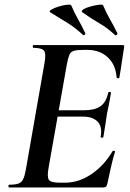

<svg xmlns="http://www.w3.org/2000/svg" viewBox="-20 -823 571 843"><path d="M20 0Q17 0 17 -6Q17 -12 20 -12Q47 -12 61 -17Q75 -22 82 -37Q89 -52 94 -81L175 -544Q183 -587 173.5 -600Q164 -613 126 -613Q124 -613 124 -619Q124 -625 126 -625H519Q527 -625 525 -616Q522 -597 518 -571Q514 -545 510.5 -521Q507 -497 504 -482Q503 -478 497.5 -479.5Q492 -481 492 -483Q488 -539 453 -571.5Q418 -604 363 -604H345Q317 -604 303.5 -599.5Q290 -595 284.5 -582Q279 -569 274 -543L193 -85Q186 -45 195 -33Q204 -21 241 -21H267Q326 -21 381.5 -58.5Q437 -96 474 -159Q476 -162 481.5 -160.5Q487 -159 485 -157Q476 -128 467 -88.5Q458 -49 451 -15Q448 0 435 0ZM434 -222Q433 -218 427 -218.5Q421 -219 422 -223Q430 -267 408.5 -289Q387 -311 344 -311H187L191 -339H351Q396 -339 421 -356.5Q446 -374 455 -415Q456 -420 462 -419.5Q468 -419 467 -414Q462 -382 458 -363.5Q454 -345 450 -325Q446 -300 442.5 -275.5Q439 -251 434 -222ZM485 -669Q451 -701 416 -721Q381 -741 343 -768Q334 -774 345.5 -781.5Q357 -789 377 -794.5Q397 -800 414 -802Q431 -804 433 -799Q447 -766 462.5 -739Q478 -712 495 -678Q497 -674 492.5 -670Q488 -666 485 -669ZM345 -669Q311 -701 277 -722Q243 -743 202 -768Q193 -773 205 -780.5Q217 -788 236.5 -794Q256 -800 273.5 -802Q291 -804 293 -799Q307 -766 322.5 -739Q338 -712 354 -678Q356 -674 352 -670.5Q348 -667 345 -669Z"/></svg>

Font: Cormorant
Style: Bold Italic
Weight: 700
Italic angle: -10°
Designer: Christian Thalmann (Catharsis Fonts)
Foundry: Catharsis Fonts
Version: Version 4.000